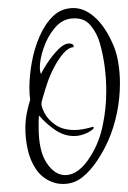

<svg xmlns="http://www.w3.org/2000/svg" viewBox="-20 -702 318 477"><path d="M109 -250Q84 -260 69.5 -281.5Q55 -303 49 -330Q43 -357 43 -383Q43 -404 47 -423Q51 -442 55 -454Q54 -461 53.5 -468.5Q53 -476 53 -484Q53 -513 59 -547Q65 -581 78.5 -612Q92 -643 112.5 -662.5Q133 -682 163 -682Q189 -682 214 -660.5Q239 -639 258 -598Q269 -575 273.5 -548.5Q278 -522 278 -495Q278 -458 270.5 -421.5Q263 -385 249 -353Q239 -330 222.5 -304.5Q206 -279 185 -262Q164 -245 137 -245Q130 -245 123.5 -246Q117 -247 109 -250ZM205 -314Q226 -347 235 -389.5Q244 -432 244 -475Q244 -507 240 -537Q236 -567 228 -595Q221 -620 204.5 -639.5Q188 -659 158 -656Q134 -654 116 -632.5Q98 -611 88.5 -583Q79 -555 79 -535Q79 -524 82 -518Q85 -526 97 -544.5Q109 -563 124 -578.5Q139 -594 152 -594Q156 -594 160 -592Q163 -591 163 -585Q150 -584 137.5 -569.5Q125 -555 114.5 -535Q104 -515 97.5 -495.5Q91 -476 88 -465Q87 -461 85 -455Q83 -449 83 -443Q83 -436 91 -420.5Q99 -405 117.5 -392Q136 -379 166 -379Q184 -379 211 -387Q213 -385 213 -385Q213 -382 207 -378Q201 -374 199 -373Q181 -364 164 -364Q139 -364 116.5 -379.5Q94 -395 77 -415Q76 -407 76 -399.5Q76 -392 76 -385Q76 -327 96 -297Q116 -267 142 -267Q176 -267 205 -314Z"/></svg>

Font: Fuggles
Style: Regular
Weight: 400
Designer: Rob Leuschke
Foundry: Robert E. Leuschke
Version: Version 1.100; ttfautohint (v1.8.3)